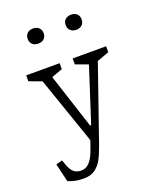

<svg xmlns="http://www.w3.org/2000/svg" viewBox="-172 -857 964 1171"><g transform="rotate(-20 310.0 -271.0)"><path d="M65.5 192 37.5 73.5 78.5 62 88.5 91Q101 127 119.2 143.8Q137.5 160.5 168.5 160.5Q198 160.5 218.5 140Q239 119.5 252.2 88.8Q265.5 58 282.5 6L284.5 0L286.5 15.5L120.5 -465L141.5 -428L50.5 -461.5V-500H267.5V-461.5L176.5 -428L186.5 -465L312 -79H319L443.5 -465L443 -428L352 -461.5V-500H569V-461.5L478 -428L502 -465L323.5 49.5L321.5 55Q303 107 285.5 139Q268 171 239.5 191.2Q211 211.5 167 211.5Q135.5 211.5 111.8 206.5Q88 201.5 65.5 192ZM135 -705.5Q135 -728.5 149.2 -741.5Q163.5 -754.5 187 -754.5Q210 -754.5 224.2 -741.5Q238.5 -728.5 238.5 -705.5Q238.5 -682.5 224.2 -669.5Q210 -656.5 187 -656.5Q163.5 -656.5 149.2 -669.5Q135 -682.5 135 -705.5ZM381.5 -705.5Q381.5 -728.5 395.8 -741.5Q410 -754.5 433.5 -754.5Q456.5 -754.5 470.8 -741.5Q485 -728.5 485 -705.5Q485 -682.5 470.8 -669.5Q456.5 -656.5 433.5 -656.5Q410 -656.5 395.8 -669.5Q381.5 -682.5 381.5 -705.5Z"/></g></svg>

Font: Monaspace Xenon Var
Style: Regular
Weight: 400
Designer: Riley Cran and the Lettermatic Team
Version: Version 1.000 (Monaspace Xenon Var)